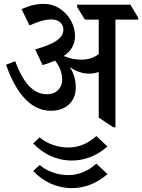

<svg xmlns="http://www.w3.org/2000/svg" viewBox="-20 -648 731 988"><path d="M242 -78C317 -78 370 -123 370 -198C370 -236 360 -270 339 -303C369 -282 403 -269 439 -269C456 -269 473 -272 488 -278V-43L563 7H574V-547H691V-557L651 -624H377V-612L417 -547H488V-370C465 -351 434 -341 398 -341C367 -341 335 -348 308 -360C348 -387 366 -420 366 -463C366 -500 351 -541 325 -571C291 -609 252 -628 205 -628C168 -628 130 -619 91 -601L132 -517C171 -535 211 -548 244 -548C281 -548 306 -528 306 -495C306 -449 254 -420 161 -394L199 -313C223 -320 244 -328 263 -336C286 -309 300 -273 300 -238C300 -195 270 -163 222 -163C147 -163 98 -227 58 -333L11 -315C56 -188 127 -78 242 -78ZM350 178C408 178 472 159 533 106L476 52C435 89 387 111 332 111C279 111 224 93 184 59L151 90C202 144 270 178 350 178ZM350 320C408 320 472 301 533 248L476 194C435 231 387 253 332 253C279 253 224 235 184 201L151 232C202 286 270 320 350 320Z"/></svg>

Font: Noto Serif Devanagari SemiCondensed Medium
Style: Regular
Weight: 500
Width: 4
Designer: Universal Thirst, Indian Type Foundry and the Monotype Design Team
Foundry: Monotype Imaging Inc.
Version: Version 2.004